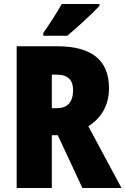

<svg xmlns="http://www.w3.org/2000/svg" viewBox="-20 -947 632 967"><path d="M481 -917V-927H291C267 -883 231 -829 198 -781V-767H319C371 -810 448 -882 481 -917ZM268 -714H64V0H241V-266H271L395 0H592L425 -311C493 -355 529 -419 529 -503C529 -643 443 -714 268 -714ZM266 -571C322 -571 348 -544 348 -494C348 -430 318 -402 265 -402H241V-571Z"/></svg>

Font: Noto Sans Sinhala UI Condensed Black
Style: Regular
Weight: 900
Width: 3
Designer: Jelle Bosma - Monotype Design Team
Foundry: Monotype Imaging Inc.
Version: Version 2.006